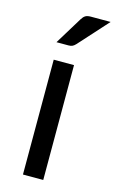

<svg xmlns="http://www.w3.org/2000/svg" viewBox="-114 -771 495 818"><g transform="rotate(15 134.0 -362.0)"><path d="M165 -506.5V0H75.5V-506.5ZM268 -724.5 151.5 -595.5Q144.5 -588 137.8 -584.8Q131 -581.5 120.5 -581.5H67.5L141.5 -702.5Q148.5 -714 156.8 -719.2Q165 -724.5 181 -724.5Z"/></g></svg>

Font: TypoPRO Lato
Style: Regular
Weight: 400
Designer: Lukasz Dziedzic with Adam Twardoch and Botio Nikoltchev
Foundry: tyPoland Lukasz Dziedzic
Version: Version 2.010; 2014-09-01; http://www.latofonts.com/